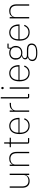

<svg xmlns="http://www.w3.org/2000/svg" viewBox="1985 -2766 992 5003"><g transform="rotate(-90 2481.5 -264.0)"><path d="M424 -78H420Q413 -61 400.5 -44.5Q388 -28 369.5 -15.5Q351 -3 325 4.5Q299 12 265 12Q181 12 136 -37.5Q91 -87 91 -182V-508H126V-188Q126 -100 164 -59.5Q202 -19 273 -19Q302 -19 329.5 -27Q357 -35 378 -50.5Q399 -66 411.5 -90.5Q424 -115 424 -148V-508H459V0H424Z M659 0V-508H694V-430H697Q712 -467 749.5 -493.5Q787 -520 853 -520Q937 -520 981.5 -470.5Q1026 -421 1026 -326V0H991V-320Q991 -408 953.5 -448.5Q916 -489 845 -489Q816 -489 788.5 -481Q761 -473 740 -457Q719 -441 706.5 -417Q694 -393 694 -361V0Z M1283 0Q1240 0 1240 -42V-477H1148V-508H1214Q1231 -508 1236.5 -515Q1242 -522 1242 -539V-652H1275V-508H1394V-477H1275V-31H1386V0Z M1708 12Q1607 12 1548.5 -56Q1490 -124 1490 -254Q1490 -383 1547 -451.5Q1604 -520 1704 -520Q1751 -520 1789.5 -502Q1828 -484 1855.5 -451Q1883 -418 1898 -371.5Q1913 -325 1913 -268V-252H1527V-225Q1527 -178 1539 -140Q1551 -102 1574.5 -75Q1598 -48 1631.5 -33.5Q1665 -19 1708 -19Q1829 -19 1875 -135L1902 -120Q1879 -60 1830 -24Q1781 12 1708 12ZM1704 -489Q1662 -489 1629.5 -474.5Q1597 -460 1574 -433Q1551 -406 1539 -368Q1527 -330 1527 -284V-280H1875V-286Q1875 -332 1862.5 -369.5Q1850 -407 1827.5 -433.5Q1805 -460 1773.5 -474.5Q1742 -489 1704 -489Z M2070 0V-508H2105V-419H2109Q2125 -455 2161 -481.5Q2197 -508 2265 -508H2303V-475H2259Q2228 -475 2200 -467Q2172 -459 2151 -443Q2130 -427 2117.5 -403.5Q2105 -380 2105 -349V0Z M2460 0Q2417 0 2417 -42V-740H2452V-31H2535V0Z M2690 -665Q2674 -665 2667 -672.5Q2660 -680 2660 -691V-700Q2660 -711 2666.5 -718.5Q2673 -726 2689 -726Q2705 -726 2712 -718.5Q2719 -711 2719 -700V-691Q2719 -680 2712.5 -672.5Q2706 -665 2690 -665ZM2672 -508H2707V0H2672Z M3082 12Q2981 12 2922.5 -56Q2864 -124 2864 -254Q2864 -383 2921 -451.5Q2978 -520 3078 -520Q3125 -520 3163.5 -502Q3202 -484 3229.5 -451Q3257 -418 3272 -371.5Q3287 -325 3287 -268V-252H2901V-225Q2901 -178 2913 -140Q2925 -102 2948.5 -75Q2972 -48 3005.5 -33.5Q3039 -19 3082 -19Q3203 -19 3249 -135L3276 -120Q3253 -60 3204 -24Q3155 12 3082 12ZM3078 -489Q3036 -489 3003.5 -474.5Q2971 -460 2948 -433Q2925 -406 2913 -368Q2901 -330 2901 -284V-280H3249V-286Q3249 -332 3236.5 -369.5Q3224 -407 3201.5 -433.5Q3179 -460 3147.5 -474.5Q3116 -489 3078 -489Z M3850 63Q3850 140 3787.5 176Q3725 212 3608 212Q3494 212 3443 177Q3392 142 3392 83Q3392 38 3417 9.5Q3442 -19 3487 -33V-37Q3436 -54 3436 -106Q3436 -141 3461.5 -162Q3487 -183 3522 -193V-196Q3478 -216 3453.5 -254Q3429 -292 3429 -349Q3429 -388 3441.5 -419.5Q3454 -451 3477 -473.5Q3500 -496 3533 -508Q3566 -520 3607 -520Q3673 -520 3715 -490V-530Q3715 -567 3750 -567H3847V-536H3739V-472Q3762 -449 3774.5 -418Q3787 -387 3787 -349Q3787 -311 3774 -279.5Q3761 -248 3737.5 -225.5Q3714 -203 3681 -190.5Q3648 -178 3608 -178Q3593 -178 3580 -180Q3567 -182 3553 -185Q3512 -174 3490 -156Q3468 -138 3468 -111Q3468 -90 3486 -74.5Q3504 -59 3553 -59H3682Q3771 -59 3810.5 -26.5Q3850 6 3850 63ZM3815 65Q3815 22 3785.5 -2Q3756 -26 3680 -26H3521Q3479 -15 3453 10.5Q3427 36 3427 79Q3427 124 3467 152.5Q3507 181 3580 181H3635Q3675 181 3708 174Q3741 167 3765 153Q3789 139 3802 117Q3815 95 3815 65ZM3608 -209Q3674 -209 3711 -243Q3748 -277 3748 -331V-367Q3748 -421 3711 -455Q3674 -489 3608 -489Q3541 -489 3504.5 -455Q3468 -421 3468 -367V-331Q3468 -277 3505 -243Q3542 -209 3608 -209Z M4142 12Q4041 12 3982.5 -56Q3924 -124 3924 -254Q3924 -383 3981 -451.5Q4038 -520 4138 -520Q4185 -520 4223.5 -502Q4262 -484 4289.5 -451Q4317 -418 4332 -371.5Q4347 -325 4347 -268V-252H3961V-225Q3961 -178 3973 -140Q3985 -102 4008.5 -75Q4032 -48 4065.5 -33.5Q4099 -19 4142 -19Q4263 -19 4309 -135L4336 -120Q4313 -60 4264 -24Q4215 12 4142 12ZM4138 -489Q4096 -489 4063.5 -474.5Q4031 -460 4008 -433Q3985 -406 3973 -368Q3961 -330 3961 -284V-280H4309V-286Q4309 -332 4296.5 -369.5Q4284 -407 4261.5 -433.5Q4239 -460 4207.5 -474.5Q4176 -489 4138 -489Z M4504 0V-508H4539V-430H4542Q4557 -467 4594.5 -493.5Q4632 -520 4698 -520Q4782 -520 4826.5 -470.5Q4871 -421 4871 -326V0H4836V-320Q4836 -408 4798.5 -448.5Q4761 -489 4690 -489Q4661 -489 4633.5 -481Q4606 -473 4585 -457Q4564 -441 4551.5 -417Q4539 -393 4539 -361V0Z"/></g></svg>

Font: IBM Plex Sans Hebrew ExtraLight
Style: Regular
Weight: 200
Designer: Mike Abbink, Paul van der Laan, Pieter van Rosmalen, Yanek Iontef
Foundry: Bold Monday
Version: Version 1.2